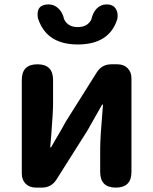

<svg xmlns="http://www.w3.org/2000/svg" viewBox="-20 -852 695 872"><path d="M143 0Q114 0 96.5 -17.5Q79 -35 79 -64V-489Q79 -560 150 -560Q221 -560 221 -489V-383Q221 -343 213 -242Q209 -202 208 -183H212Q218 -193 231 -216Q267 -277 279 -300L420 -524Q443 -560 486 -560H513Q542 -560 559.5 -542.5Q577 -525 577 -496V-280V-71Q577 0 506 0Q435 0 435 -71V-176Q435 -227 446 -355Q447 -370 448 -377H444Q443 -375 441 -372Q394 -290 377 -259L236 -36Q213 0 170 0ZM333 -650Q240 -650 191 -701Q165 -729 152 -770Q142 -832 201 -832Q227 -832 247 -812Q265 -794 271 -765Q288 -729 333 -729Q378 -729 395 -764Q401 -793 418 -812Q438 -832 464 -832Q492 -832 505 -813.5Q518 -795 513 -766Q477 -650 333 -650Z"/></svg>

Font: GenSenRounded JP B
Style: Regular
Weight: 700
Version: Version 1.501;PS 1;hotconv 16.6.51;makeotf.lib2.5.65220